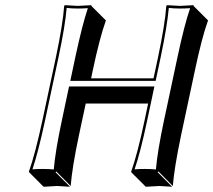

<svg xmlns="http://www.w3.org/2000/svg" viewBox="-20 -668 831 748"><path d="M595.7 -444.8Q623 -574.2 627.9 -645L630.9 -647.9Q632.8 -647.9 681.2 -645Q681.2 -645 733.9 -647.9V-645L790.5 -588.4Q766.1 -521.5 738.3 -388.7L686 -143.6Q658.7 -13.7 653.3 56.6L597.2 0L594.2 2.9L650.9 59.6Q648.9 59.6 600.6 56.6Q600.6 56.6 547.9 59.6L491.2 2.9V0Q515.6 -68.4 543.5 -200.2L557.1 -264.6H314L288.1 -143.6Q260.7 -14.2 255.4 56.6L199.2 0L196.3 2.9L252.9 59.6Q251 59.6 202.6 56.6Q202.6 56.6 149.9 59.6L93.3 2.9L92.8 0Q117.2 -68.4 145.5 -200.2L197.8 -444.8Q225.1 -574.7 230 -645L232.9 -647.9Q234.9 -647.9 283.2 -645Q283.2 -645 335.9 -647.9V-645L392.6 -588.4Q368.2 -521 340.3 -388.7L335 -362.8H578.1ZM605.5 -442.9 586.4 -353H253.9L273.9 -447.3Q300.3 -570.8 322.3 -636.2Q303.7 -634.8 283.2 -634.8Q257.8 -634.8 239.7 -637.2Q233.9 -566.4 207.5 -442.9L155.3 -197.8Q128.9 -75.2 106.4 -8.3Q125 -9.8 146 -9.8Q171.4 -9.8 189.5 -7.8Q195.3 -78.6 221.7 -202.1L249 -331.1H581.5L553.2 -197.8Q527.3 -75.2 504.4 -8.3Q522.5 -9.8 543.9 -9.8Q568.8 -9.8 587.4 -7.8Q593.3 -78.6 619.6 -202.1L671.9 -447.3Q698.2 -571.3 720.7 -636.2Q702.1 -634.8 681.2 -634.8Q656.2 -634.8 637.7 -637.2Q631.3 -565.9 605.5 -442.9Z"/></svg>

Font: Linux Biolinum Shadow O
Style: Italic
Weight: 400
Italic angle: -12°
Designer: Philipp H. Poll
Foundry: Philipp H. Poll
Version: Version 0.6.2